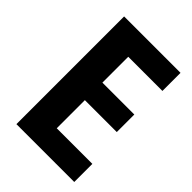

<svg xmlns="http://www.w3.org/2000/svg" viewBox="-204 -777 867 867"><g transform="rotate(45 229.0 -344.0)"><path d="M65.4 0H434.8V-115.6H207.4V-295.2H411.2V-407.2H207.4V-572.2H425.6V-687.8H65.4Z"/></g></svg>

Font: Secuela Light
Style: Regular
Weight: 300
Designer: Fernando Haro
Foundry: deFharo
Version: Version 1.708